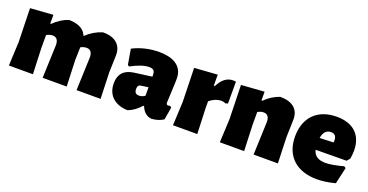

<svg xmlns="http://www.w3.org/2000/svg" viewBox="-28 -960 2779 1448"><g transform="rotate(20 1361.0 -236.0)"><path d="M40 0H233L225 -210V-312C242 -321 258 -326 273 -326C305 -326 321 -306 321 -265L311 0H504L496 -210L499 -313C516 -322 531 -326 546 -326C577 -326 593 -306 593 -265L583 0H776L769 -210L773 -346C774 -389 761 -421 735 -444C709 -467 671 -478 622 -478C573 -463 531 -438 496 -404H491C469 -462 405 -478 349 -478C306 -464 267 -439 232 -404H225V-474L42 -461L49 -190Z M996 11C1033 -3 1067 -27 1096 -61H1103C1117 -23 1147 8 1189 10C1226 7 1257 -3 1282 -20L1299 -120L1287 -130C1280 -128 1275 -127 1270 -127C1265 -127 1262 -129 1260 -132C1257 -135 1256 -141 1256 -148C1256 -154 1257 -182 1260 -233C1263 -290 1264 -326 1264 -339C1264 -451 1169 -484 1072 -484C1001 -484 924 -467 861 -434L882 -311L894 -303C953 -335 1002 -351 1039 -351C1074 -351 1086 -338 1086 -303V-291L944 -272C867 -261 829 -219 829 -145C829 -44 900 9 996 11ZM1029 -198 1086 -206V-138C1071 -127 1055 -122 1039 -122C1014 -122 1002 -135 1002 -162C1002 -181 1008 -196 1029 -198Z M1552 0 1544 -210V-260C1568 -281 1603 -298 1636 -298C1651 -298 1663 -295 1672 -290L1691 -296V-471C1684 -472 1677 -473 1668 -473C1620 -473 1582 -444 1553 -386H1544V-474L1359 -461L1366 -190L1357 0Z M1733 0H1928L1920 -210V-311C1936 -320 1952 -325 1967 -325C1998 -325 2014 -305 2014 -264L2004 0H2199L2192 -210L2196 -346C2197 -389 2185 -421 2159 -444C2132 -467 2094 -478 2044 -478C2001 -463 1962 -439 1927 -404H1920V-474L1735 -461L1742 -190Z M2679 -196 2700 -221C2704 -244 2706 -266 2706 -286C2706 -416 2625 -483 2498 -483C2344 -483 2251 -390 2251 -236C2251 -74 2357 12 2514 12C2559 12 2608 5 2661 -9L2691 -141L2677 -151C2614 -134 2567 -126 2534 -126C2484 -126 2444 -142 2431 -194ZM2541 -306 2539 -292 2429 -288C2437 -335 2459 -359 2496 -359C2526 -359 2541 -341 2541 -306Z"/></g></svg>

Font: Luna Sans Black
Style: Regular
Weight: 900
Designer: Juan Pablo del Peral
Foundry: Huerta Tipografica
Version: Version 2.001; ttfautohint (v1.5)